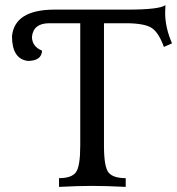

<svg xmlns="http://www.w3.org/2000/svg" viewBox="-20 -731 693 751"><path d="M471.7 0Q396 -3.9 337.9 -3.9Q288.1 -3.9 210.9 0V-34.2Q260.3 -34.2 277.1 -57.4Q293.9 -80.6 293.9 -161.6V-640.1H172.9Q110.8 -640.1 105 -587.4Q105 -549.3 144.5 -532.7Q142.6 -492.7 88.4 -492.7Q26.9 -501 26.9 -589.8Q37.6 -692.4 190.9 -693.4H478.5Q603.5 -693.4 627 -710.9L626 -680.2Q626 -623.5 652.8 -561.5L621.1 -547.4Q601.1 -602.5 574.7 -620.8Q548.3 -639.2 477.5 -640.1H386.7V-161.6Q386.7 -77.6 404.8 -55.9Q422.9 -34.2 471.7 -34.2Z"/></svg>

Font: Almanac
Style: Regular
Weight: 400
Designer: Eden's Almanac
Version: Version 3.501;March 28, 2021;FontCreator 13.0.0.2683 64-bit